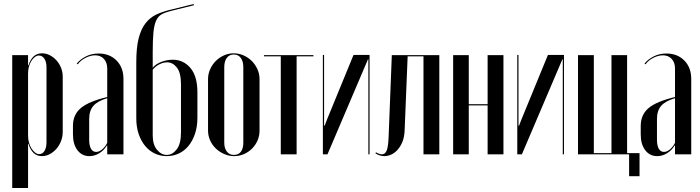

<svg xmlns="http://www.w3.org/2000/svg" viewBox="-20 -770 3495 958"><path d="M41 -495H120V-444H122Q141 -504 189 -504Q210 -504 228.5 -494.5Q247 -485 261.5 -469Q276 -453 284.5 -432Q293 -411 293 -388V-112Q293 -88 284.5 -66Q276 -44 261.5 -27.5Q247 -11 228.5 -1Q210 9 189 9Q141 9 122 -52H120V168H41ZM120 -93Q120 -75 124.5 -58.5Q129 -42 137 -29.5Q145 -17 155 -9Q165 -1 175 -1Q192 -1 202 -17Q212 -33 212 -60V-435Q212 -461 201.5 -477Q191 -493 174 -493Q164 -493 154 -485.5Q144 -478 136.5 -466Q129 -454 124.5 -438Q120 -422 120 -404Z M344 -142Q344 -198 383.5 -231Q423 -264 515 -286V-428Q515 -458 498.5 -476Q482 -494 455 -494Q432 -494 407 -481.5Q382 -469 368 -449L363 -453Q380 -474 408.5 -488.5Q437 -503 472 -503Q527 -503 561.5 -468Q596 -433 596 -376V0H515V-44H513Q499 -20 475.5 -5.5Q452 9 426 9Q389 9 366.5 -20.5Q344 -50 344 -99ZM460 -12Q474 -12 489 -24Q504 -36 515 -57V-280Q467 -266 446 -242Q425 -218 425 -176V-72Q425 -44 434 -28Q443 -12 460 -12Z M660 -180V-459Q660 -533 672 -579.5Q684 -626 706.5 -654.5Q729 -683 760 -697.5Q791 -712 829 -721L946 -750L948 -744L831 -715Q804 -708 786.5 -698.5Q769 -689 759 -667Q749 -645 745.5 -607.5Q742 -570 742 -508V-432Q756 -450 784.5 -461Q813 -472 842 -472Q895 -472 930 -431Q965 -390 965 -309V-183Q965 -138 953 -102.5Q941 -67 920.5 -42Q900 -17 872 -4Q844 9 812 9Q780 9 752.5 -4Q725 -17 704.5 -41.5Q684 -66 672 -101Q660 -136 660 -180ZM742 -422V-95Q742 -48 763.5 -22.5Q785 3 812 3Q840 3 861.5 -24.5Q883 -52 883 -109V-349Q883 -407 862.5 -433Q842 -459 814 -459Q795 -459 775 -449Q755 -439 742 -422Z M1146 -504Q1172 -504 1195.5 -493.5Q1219 -483 1236.5 -465.5Q1254 -448 1264.5 -424.5Q1275 -401 1275 -375V-118Q1275 -92 1265 -69Q1255 -46 1237.5 -28.5Q1220 -11 1197 -1Q1174 9 1148 9Q1122 9 1098.5 -1.5Q1075 -12 1057 -29Q1039 -46 1028.5 -69.5Q1018 -93 1018 -118V-375Q1018 -401 1028.5 -424.5Q1039 -448 1056.5 -465.5Q1074 -483 1097 -493.5Q1120 -504 1146 -504ZM1147 -498Q1124 -498 1111.5 -481Q1099 -464 1099 -435V-58Q1099 -30 1112 -13.5Q1125 3 1147 3Q1170 3 1182 -13Q1194 -29 1194 -58V-435Q1194 -464 1181.5 -481Q1169 -498 1147 -498Z M1544 -489H1460V0H1381V-489H1297V-495H1544Z M1824 -496V0H1818V-474H1816L1614 0H1591V-496H1597V-143H1600L1611 -172L1744 -496Z M1856 -10Q1873 0 1886 0Q1901 0 1909 -18Q1917 -36 1919 -86L1935 -495H2172V0H2093V-489H2014L1999 -121Q1998 -88 1988.5 -64Q1979 -40 1964.5 -23.5Q1950 -7 1932.5 1Q1915 9 1898 9Q1875 9 1853 -5Z M2319 -495V-250H2413V-495H2492V0H2413V-244H2319V0H2241V-495Z M2794 -496V0H2788V-474H2786L2584 0H2561V-496H2567V-143H2570L2581 -172L2714 -496Z M2864 -495H2943V-6H3031V-495H3109V-6H3171V109H3119V0H2864Z M3177 -142Q3177 -198 3216.5 -231Q3256 -264 3348 -286V-428Q3348 -458 3331.5 -476Q3315 -494 3288 -494Q3265 -494 3240 -481.5Q3215 -469 3201 -449L3196 -453Q3213 -474 3241.5 -488.5Q3270 -503 3305 -503Q3360 -503 3394.5 -468Q3429 -433 3429 -376V0H3348V-44H3346Q3332 -20 3308.5 -5.5Q3285 9 3259 9Q3222 9 3199.5 -20.5Q3177 -50 3177 -99ZM3293 -12Q3307 -12 3322 -24Q3337 -36 3348 -57V-280Q3300 -266 3279 -242Q3258 -218 3258 -176V-72Q3258 -44 3267 -28Q3276 -12 3293 -12Z"/></svg>

Font: Moniqa SemBd Narrow Display
Style: Regular
Weight: 600
Width: 4
Designer: Rajesh Rajput
Foundry: Rajesh Rajput
Version: Version 1.000